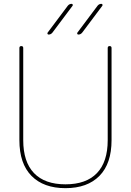

<svg xmlns="http://www.w3.org/2000/svg" viewBox="-20 -970 682 1000"><path d="M388 -790Q384 -790 382.5 -793.5Q381 -797 383 -800L488 -940Q496 -950 508 -950Q512 -950 513.5 -946.5Q515 -943 513 -940L408 -800Q400 -790 388 -790ZM233 -790Q229 -790 227.5 -793.5Q226 -797 228 -800L333 -940Q341 -950 353 -950Q357 -950 358.5 -946.5Q360 -943 358 -940L253 -800Q245 -790 233 -790ZM81 -240V-720Q81 -730 91 -730Q101 -730 101 -720V-240Q101 -127 157 -68.5Q213 -10 321 -10Q429 -10 485 -68.5Q541 -127 541 -240V-720Q541 -730 551 -730Q561 -730 561 -720V-240Q561 -118 498 -54Q435 10 321 10Q207 10 144 -54Q81 -118 81 -240Z"/></svg>

Font: Rounded Mplus 1c Thin
Style: Regular
Weight: 250
Version: Version 1.059.20150529